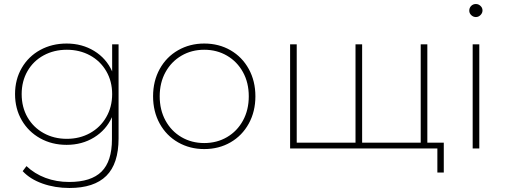

<svg xmlns="http://www.w3.org/2000/svg" viewBox="-20 -740 2522 957"><path d="M571 -519V-50Q571 76 510 136.5Q449 197 326 197Q254 197 192 175Q130 153 93 113L112 88Q152 126 206.5 146.5Q261 167 325 167Q434 167 486 115.5Q538 64 538 -46V-156Q509 -92 449 -55Q389 -18 312 -18Q239 -18 180.5 -50.5Q122 -83 88.5 -140.5Q55 -198 55 -271Q55 -344 88.5 -401.5Q122 -459 180.5 -491Q239 -523 312 -523Q389 -523 449.5 -486Q510 -449 539 -384V-519ZM539 -271Q539 -335 509.5 -385.5Q480 -436 428.5 -464Q377 -492 313 -492Q249 -492 197.5 -464Q146 -436 117 -385.5Q88 -335 88 -271Q88 -206 117 -155.5Q146 -105 197.5 -76.5Q249 -48 313 -48Q377 -48 428.5 -76.5Q480 -105 509.5 -156Q539 -207 539 -271Z M743 -260Q743 -336 776 -396Q809 -456 867.5 -489.5Q926 -523 998 -523Q1071 -523 1129 -489.5Q1187 -456 1220 -396Q1253 -336 1253 -260Q1253 -184 1220 -124Q1187 -64 1129 -30.5Q1071 3 998 3Q926 3 867.5 -30.5Q809 -64 776 -124Q743 -184 743 -260ZM1220 -260Q1220 -328 1191 -380.5Q1162 -433 1111.5 -462.5Q1061 -492 998 -492Q935 -492 884.5 -462.5Q834 -433 805 -380.5Q776 -328 776 -260Q776 -192 805 -139Q834 -86 884.5 -56.5Q935 -27 998 -27Q1061 -27 1111.5 -56.5Q1162 -86 1191 -139Q1220 -192 1220 -260Z M2110 -519V0H1426V-519H1459V-29H1752V-519H1785V-29H2077V-519ZM2192 -29V120H2160V0H2073V-29Z M2336 -519H2369V0H2336ZM2319 -687Q2319 -701 2328.5 -710.5Q2338 -720 2352 -720Q2365 -720 2375 -710.5Q2385 -701 2385 -688Q2385 -675 2375 -665Q2365 -655 2352 -655Q2339 -655 2329 -664.5Q2319 -674 2319 -687Z"/></svg>

Font: Montserrat Alternates ExLight
Style: Regular
Weight: 275
Designer: Julieta Ulanovsky
Foundry: Julieta Ulanovsky
Version: Version 7.200